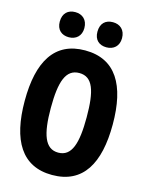

<svg xmlns="http://www.w3.org/2000/svg" viewBox="-135 -1003 834 1093"><g transform="rotate(15 281.5 -456.0)"><path d="M392 -773C434 -773 465 -799 465 -846C465 -895 434 -921 392 -921C349 -921 320 -896 320 -846C320 -798 349 -773 392 -773ZM170 -773C212 -773 243 -799 243 -846C243 -895 212 -921 170 -921C128 -921 98 -896 98 -846C98 -798 128 -773 170 -773ZM281 9C463 9 541 -128 541 -358C541 -589 462 -725 281 -725C102 -725 22 -592 22 -359C22 -127 102 9 281 9ZM282 -123C204 -123 176 -203 176 -358C176 -514 203 -592 282 -592C362 -592 387 -514 387 -359C387 -206 362 -123 282 -123Z"/></g></svg>

Font: Noto Sans Mono SemiCondensed ExtraBold
Style: Regular
Weight: 800
Width: 4
Designer: Monotype Design Team
Foundry: Monotype Imaging Inc.
Version: Version 2.014